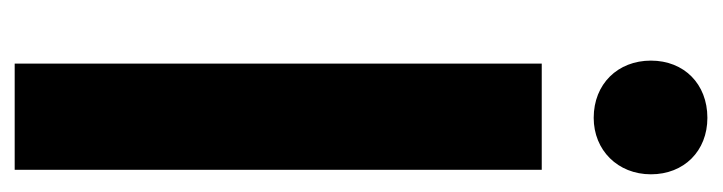

<svg xmlns="http://www.w3.org/2000/svg" viewBox="-372 -588 960 255"><g transform="rotate(90 107.5 -460.0)"><path d="M136 -769C179 -769 211 -801 211 -845C211 -889 180 -920 136 -920C91 -920 60 -889 60 -845C60 -801 91 -769 136 -769ZM64 0H205V-700H64Z"/></g></svg>

Font: Arthouse Owned
Style: Bold
Weight: 700
Designer: Jeremy Tribby
Foundry: Tribby Type
Version: Version 1.000;PS 001.000;hotconv 1.0.88;makeotf.lib2.5.64775